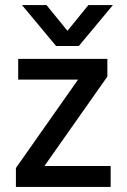

<svg xmlns="http://www.w3.org/2000/svg" viewBox="-20 -740 501 760"><path d="M292 -558H202L67 -720H164L247 -618L330 -720H427ZM418 0H43V-75L289 -425H52V-507H405V-437L156 -83H418Z"/></svg>

Font: Hind Colombo Medium
Style: Regular
Weight: 500
Designer: Jyotish Sonowal, Aditi Pimprikar
Foundry: Indian Type Foundry
Version: Version 1.000;PS 1.0;hotconv 1.0.86;makeotf.lib2.5.63406; tt